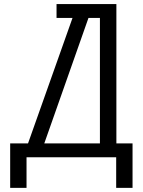

<svg xmlns="http://www.w3.org/2000/svg" viewBox="-20 -770 699 940"><path d="M29.8 -67.9H117.2L335 -682.1H256.8V-750H549.8V-67.9H628.9V149.9H548.8V0H109.9V149.9H29.8ZM196.8 -67.9H469.2V-682.1H413.1Z"/></svg>

Font: Kelly Slab
Style: Regular
Weight: 400
Designer: Denis Masharov
Foundry: Denis Masharov
Version: Version 1.001